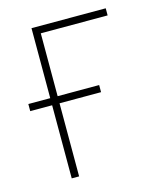

<svg xmlns="http://www.w3.org/2000/svg" viewBox="-87 -590 534 652"><g transform="rotate(-15 180.5 -264.0)"><path d="M346 -528V-503H111V-282H257V-257H111V0H85V-257H8V-282H85V-528Z"/></g></svg>

Font: Noto Sans SemiCondensed Thin
Style: Regular
Weight: 100
Width: 4
Designer: Monotype Design Team
Foundry: Monotype Imaging Inc.
Version: Version 2.013; ttfautohint (v1.8.4.7-5d5b)